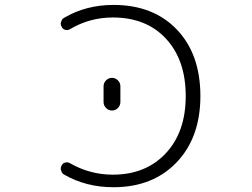

<svg xmlns="http://www.w3.org/2000/svg" viewBox="-20 -784 1040 792"><path d="M445.3 -711.9Q349.6 -711.9 267.6 -663.1Q258.8 -658.2 248.5 -661.1Q238.3 -664.1 234.4 -673.8Q230.5 -679.7 230.5 -686.5Q230.5 -690.4 232.4 -694.3Q235.4 -706.1 245.1 -710.9Q335 -763.7 448.2 -763.7Q612.3 -763.7 709.5 -662.1Q806.6 -560.5 806.6 -387.7Q806.6 -216.8 708.5 -114.3Q610.4 -11.7 448.2 -11.7Q335 -11.7 245.1 -63.5Q235.4 -68.4 232.4 -80.1Q230.5 -84 230.5 -87.9Q230.5 -94.7 234.4 -101.6Q238.3 -110.4 248.5 -113.3Q258.8 -116.2 267.6 -111.3Q350.6 -63.5 445.3 -63.5Q581.1 -63.5 663.6 -151.4Q746.1 -239.3 746.1 -387.7Q746.1 -536.1 665 -624Q584 -711.9 445.3 -711.9ZM407.2 -363.3V-427.7Q407.2 -442.4 417.5 -452.6Q427.7 -462.9 441.9 -462.9Q456.1 -462.9 466.3 -452.6Q476.6 -442.4 476.6 -427.7V-363.3Q476.6 -348.6 466.3 -338.4Q456.1 -328.1 441.9 -328.1Q427.7 -328.1 417.5 -338.4Q407.2 -348.6 407.2 -363.3Z"/></svg>

Font: Rounded-X Mgen+ 1m light
Style: Regular
Weight: 200
Designer: [Source Han Sans]
Ryoko NISHIZUKA  (kana & ideographs); Paul D. Hunt (Latin, Greek & Cyrillic); Wenlong ZHANG  (bopomofo
Version: Version 1.059.20150602